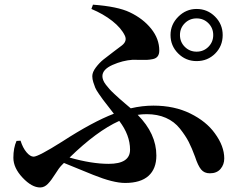

<svg xmlns="http://www.w3.org/2000/svg" viewBox="-20 -784 1040 834"><path d="M885.3 -683.1Q864.3 -704.1 834 -704.1Q803.7 -704.1 782.7 -683.1Q761.7 -662.1 761.7 -631.8Q761.7 -601.6 782.7 -580.6Q803.7 -559.6 834 -559.6Q864.3 -559.6 885.3 -580.6Q906.2 -601.6 906.2 -631.8Q906.2 -662.1 885.3 -683.1ZM834 -518.6Q787.1 -518.6 753.9 -551.8Q720.7 -585 720.7 -631.8Q720.7 -677.7 754.4 -711.4Q788.1 -745.1 834 -745.1Q880.9 -745.1 914.1 -711.9Q947.3 -678.7 947.3 -631.8Q947.3 -584 914.6 -551.3Q881.8 -518.6 834 -518.6ZM544.9 -133.8Q544.9 -197.3 498 -258.8Q400.4 -214.8 282.2 -99.6Q377.9 -72.3 452.1 -72.3Q544.9 -72.3 544.9 -133.8ZM377 -745.1 383.8 -763.7Q491.2 -755.9 543.9 -730.5Q601.6 -703.1 636.7 -659.2Q671.9 -615.2 671.9 -564.5Q671.9 -548.8 665 -539.6Q658.2 -530.3 644 -527.3Q629.9 -524.4 617.7 -523.9Q605.5 -523.4 585.9 -523.9Q566.4 -524.4 556.6 -524.4Q512.7 -521.5 468.8 -502Q424.8 -482.4 424.8 -453.1Q424.8 -445.3 428.2 -436Q431.6 -426.8 439.9 -416Q448.2 -405.3 455.6 -397Q462.9 -388.7 477.1 -375.5Q491.2 -362.3 499.5 -355Q507.8 -347.7 524.4 -333.5Q541 -319.3 547.9 -313.5Q597.7 -325.2 646.5 -325.2Q737.3 -325.2 806.6 -291Q876 -256.8 913.1 -205.1Q954.1 -149.4 954.1 -95.7Q954.1 -69.3 938 -50.3Q921.9 -31.2 891.6 -31.2Q867.2 -31.2 853.5 -47.9Q839.8 -64.5 827.1 -103.5Q813.5 -140.6 799.8 -167.5Q786.1 -194.3 761.7 -225.1Q737.3 -255.9 700.7 -272Q664.1 -288.1 617.2 -288.1Q597.7 -288.1 578.1 -285.2Q659.2 -203.1 659.2 -108.4Q659.2 -50.8 625 -20Q590.8 10.7 523.4 10.7Q471.7 10.7 384.8 -24.4Q311.5 -53.7 257.8 -76.2L248 -66.4Q236.3 -54.7 219.7 -27.8Q203.1 -1 188 14.6Q172.9 30.3 154.3 30.3Q118.2 30.3 78.1 -12.2Q38.1 -54.7 38.1 -98.6Q38.1 -141.6 51.8 -171.9L69.3 -172.9Q79.1 -141.6 95.2 -122.6Q111.3 -103.5 126 -103.5Q146.5 -103.5 250 -168.9Q382.8 -254.9 474.6 -290Q468.8 -297.9 451.2 -320.3Q433.6 -342.8 427.7 -350.6Q421.9 -358.4 409.7 -376Q397.5 -393.6 393.6 -403.3Q389.6 -413.1 385.3 -426.8Q380.9 -440.4 380.9 -453.1Q380.9 -470.7 396.5 -491.2Q412.1 -511.7 429.2 -525.4Q446.3 -539.1 473.6 -559.6Q501 -580.1 509.8 -586.9Q533.2 -605.5 522.5 -628.9Q506.8 -662.1 467.8 -692.9Q428.7 -723.6 377 -745.1Z"/></svg>

Font: GenYoMin TW TTF Bold
Style: Regular
Weight: 700
Version: Version 1.300